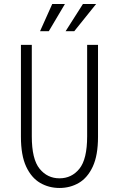

<svg xmlns="http://www.w3.org/2000/svg" viewBox="-20 -923 590 954"><path d="M275.5 11Q223 11 179.5 -14.2Q136 -39.5 110 -95.2Q84 -151 84 -243.5V-700H138V-245.5Q138 -132 176.8 -84.5Q215.5 -37 275.5 -37Q336 -37 374.5 -84.5Q413 -132 413 -245.5V-700H467V-243.5Q467 -151 441 -95.2Q415 -39.5 371.8 -14.2Q328.5 11 275.5 11ZM306 -768 392 -903H457.5L349 -768ZM179 -768 239.5 -903H302.5L222.5 -768Z"/></svg>

Font: Trispace SemiCondensed ExtraLight
Style: Regular
Weight: 200
Width: 4
Designer: Tyler Finck
Foundry: Etcetera Type Company
Version: Version 1.210; ttfautohint (v1.8.3)